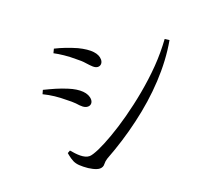

<svg xmlns="http://www.w3.org/2000/svg" viewBox="-117 -888 1233 1060"><g transform="rotate(-20 500.0 -358.5)"><path d="M383 -618C350 -647 307 -675 278 -690L289 -713C328 -704 372 -689 415 -670C483 -637 513 -603 513 -568C513 -551 503 -535 484 -535C465 -535 450 -553 427 -578C416 -591 401 -604 383 -618ZM272 -88C283 -88 302 -94 328 -105C380 -128 454 -170 535 -227C616 -284 703 -354 780 -433C818 -472 852 -513 882 -554L905 -539C829 -406 712 -284 574 -181C505 -129 433 -83 359 -42C349 -36 340 -28 333 -19C326 -9 315 -4 302 -4C282 -4 247 -22 219 -45C190 -68 179 -83 171 -112C167 -127 165 -138 164 -145L180 -154C207 -122 239 -88 272 -88ZM258 -423C221 -454 187 -477 144 -498L154 -520C205 -507 243 -497 288 -478C349 -453 386 -418 386 -379C386 -363 376 -348 357 -348C337 -348 321 -363 300 -387C289 -398 275 -410 258 -423Z"/></g></svg>

Font: CJK Symbols
Style: Regular
Weight: 400
Designer: Ryoko NISHIZUKA 西塚涼子 (kana & ideographs); Frank Grießhammer (serif-style Latin); Paul D. Hunt (sans serif–style Latin); 
Foundry: Unicode
Version: Version 2.000;hotconv 1.1.0;makeotfexe 2.6.0